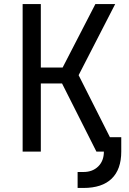

<svg xmlns="http://www.w3.org/2000/svg" viewBox="-20 -750 640 950"><path d="M92 0V-730H182V-416H290L452 -730H550L369 -378L524 -71H580V0Q580 88 532.5 134Q485 180 393 180H364V101H393Q438 101 466 73.5Q494 46 494 0H457L287 -337H182V0Z"/></svg>

Font: JetBrainsMonoNL NFM
Style: Regular
Weight: 400
Monospace: yes
Designer: Philipp Nurullin, Konstantin Bulenkov
Foundry: JetBrains
Version: Version 2.304; ttfautohint (v1.8.4.7-5d5b);Nerd Fonts 3.3.0